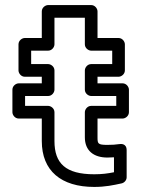

<svg xmlns="http://www.w3.org/2000/svg" viewBox="-20 -703 569 758"><path d="M352 -15C239 -15 195 -58 195 -146V-260C195 -275 181 -285 170 -285H79V-324H170C185 -324 195 -338 195 -349V-425C195 -440 181 -450 170 -450H103V-503H170C185 -503 195 -517 195 -528V-633H315V-528C315 -513 329 -503 340 -503H423V-450H340C325 -450 315 -436 315 -425V-349C315 -334 329 -324 340 -324H439V-285H340C325 -285 315 -271 315 -260V-161C315 -108 350 -81 404 -81C413 -81 422 -82 430 -82V-23C405 -18 383 -15 352 -15ZM352 35C396 35 428 28 460 21C470 19 480 9 480 -3V-110C480 -138 456 -135 450 -134C438 -132 422 -131 404 -131C366 -131 365 -136 365 -161V-235H464C475 -235 489 -245 489 -260V-349C489 -360 479 -374 464 -374H365V-400H448C459 -400 473 -410 473 -425V-528C473 -539 463 -553 448 -553H365V-658C365 -669 355 -683 340 -683H170C159 -683 145 -673 145 -658V-553H78C67 -553 53 -543 53 -528V-425C53 -414 63 -400 78 -400H145V-374H54C43 -374 29 -364 29 -349V-260C29 -249 39 -235 54 -235H145V-146C145 -29 221 35 352 35Z"/></svg>

Font: Asimov
Style: XWidOu
Weight: 500
Designer: Google
Version: Version 2.000980; 2014